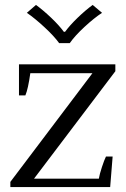

<svg xmlns="http://www.w3.org/2000/svg" viewBox="-20 -759 510 779"><path d="M89 -707 126 -739Q156 -717 188 -686.5Q220 -656 239 -630H244Q263 -656 294.5 -686.5Q326 -717 356 -739L394 -707Q362 -686 323 -650Q284 -614 263 -584H220Q199 -613 160 -649Q121 -685 89 -707ZM22 -21 355 -462H103Q94 -398 83 -372H57V-498H448V-470L118 -34H381Q384 -52 393.5 -81Q403 -110 410 -124H437L427 0H22Z"/></svg>

Font: Trirong
Style: Regular
Weight: 400
Version: Version 1.000